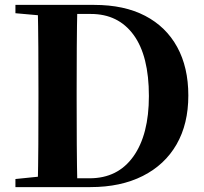

<svg xmlns="http://www.w3.org/2000/svg" viewBox="-20 -764 834 784"><path d="M43 0V-33L200 -49H215V0ZM134 0Q136 -86 136.5 -174.5Q137 -263 137 -360V-392Q137 -482 136.5 -569.5Q136 -657 134 -744H296Q294 -658 293.5 -570Q293 -482 293 -392V-360Q293 -265 293.5 -176Q294 -87 296 0ZM215 0V-36H346Q461 -36 524.5 -125Q588 -214 588 -372Q588 -536 525.5 -621.5Q463 -707 351 -707H215V-744H365Q487 -744 572.5 -699.5Q658 -655 703.5 -572Q749 -489 749 -374Q749 -258 701 -174.5Q653 -91 563 -45.5Q473 0 349 0ZM43 -710V-744H215V-696H200Z"/></svg>

Font: Noto Serif JP ExtraBold
Style: Regular
Weight: 800
Designer: Ryoko NISHIZUKA 西塚涼子 (kana & ideographs); Frank Grießhammer (Latin, Greek & Cyrillic); Wenlong ZHANG 张文龙 (bopomofo); San
Foundry: Adobe
Version: Version 2.003-H1;hotconv 1.1.1;makeotfexe 2.6.0